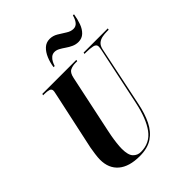

<svg xmlns="http://www.w3.org/2000/svg" viewBox="-256 -1076 1230 1230"><g transform="rotate(-45 359.5 -460.5)"><path d="M286 10Q190 10 139.5 -33Q89 -76 89 -154Q89 -173 93 -203Q97 -233 101 -254L183 -634Q186 -651 188.5 -660.5Q191 -670 191 -678Q191 -694 175.5 -699Q160 -704 134 -704H123L126 -714H434L432 -704H417Q390 -704 369 -694Q348 -684 340 -645L257 -253Q254 -240 249 -213Q244 -186 240.5 -156Q237 -126 237 -105Q237 -48 258 -26Q279 -4 310 -4Q391 -4 437.5 -67.5Q484 -131 509 -250L591 -639Q596 -661 596 -673Q596 -693 571.5 -698.5Q547 -704 510 -704H498L500 -714H719L717 -704H702Q680 -704 659 -700Q638 -696 622.5 -683Q607 -670 601 -643L516 -235Q501 -160 474 -105Q447 -50 402 -20Q357 10 286 10ZM525 -785Q502 -785 481 -794.5Q460 -804 441.5 -817Q423 -830 405.5 -839.5Q388 -849 371 -849Q353 -849 340 -838Q327 -827 319.5 -812Q312 -797 308 -784H298Q303 -821 317 -854.5Q331 -888 353.5 -909Q376 -930 408 -930Q437 -930 463 -914.5Q489 -899 513.5 -883Q538 -867 562 -867Q584 -867 598 -884Q612 -901 620 -931H630Q624 -892 612 -859Q600 -826 578.5 -805.5Q557 -785 525 -785Z"/></g></svg>

Font: Noto Serif Display ExtraCondensed ExtraBold
Style: Italic
Weight: 800
Width: 2
Italic angle: -12°
Designer: Monotype Design Team
Foundry: Monotype Imaging Inc.
Version: Version 2.009